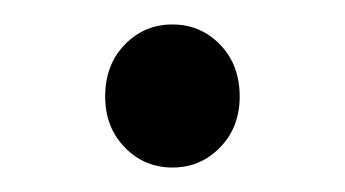

<svg xmlns="http://www.w3.org/2000/svg" viewBox="-20 -125 282 157"><path d="M66 -46Q66 -72 82 -88.5Q98 -105 121 -105Q144 -105 160 -88.5Q176 -72 176 -46Q176 -21 160 -4.5Q144 12 121 12Q98 12 82 -4.5Q66 -21 66 -46Z"/></svg>

Font: Assistant
Style: Regular
Weight: 400
Designer: Hebrew By Ben Nathan, Latin by Paul Hunt
Version: Version 2.001;PS 002.001;hotconv 1.0.88;makeotf.lib2.5.64775